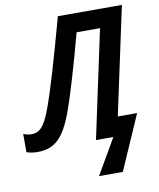

<svg xmlns="http://www.w3.org/2000/svg" viewBox="-135 -790 882 1066"><g transform="rotate(-10 305.5 -257.0)"><path d="M336 200H470L605 -108H496L626 -714H265C202 -484 152 -311 115 -213C79 -115 48 -94 7 -94C-9 -94 -24 -98 -38 -104V-1C-22 5 -1 9 23 9C121 9 173 -41 224 -179C259 -274 307 -441 352 -608H484L354 0H452Z"/></g></svg>

Font: Noto Sans SemiCondensed SemiBold
Style: Italic
Weight: 600
Width: 4
Italic angle: -12°
Designer: Monotype Design Team
Foundry: Monotype Imaging Inc.
Version: Version 2.013